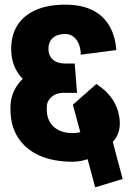

<svg xmlns="http://www.w3.org/2000/svg" viewBox="-20 -695 572 825"><path d="M293 0Q209 0 149 -27Q89 -54 57 -104.5Q25 -155 25 -225H181Q181 -177 211 -150Q241 -123 293 -123ZM260 -296Q187 -296 135 -318.5Q83 -341 55.5 -384Q28 -427 28 -486H188Q188 -456 207 -439Q226 -422 260 -422ZM25 -224V-236H181V-224ZM260 -296V-422H301L311 -296ZM327 -460Q327 -498 309 -523.5Q291 -549 259 -549V-675Q329 -675 376 -652Q423 -629 449 -585.5Q475 -542 480 -480ZM25 -234Q25 -287 54.5 -329Q84 -371 135 -395Q186 -419 250 -419V-296Q221 -296 201 -278Q181 -260 181 -234ZM28 -485Q28 -545 55.5 -587.5Q83 -630 135 -652.5Q187 -675 260 -675V-549Q226 -549 207 -532Q188 -515 188 -485ZM389 110 302 -215 424 -238 507 74ZM292 0V-123Q315 -123 337.5 -131Q360 -139 382 -153V-20Q354 -9 333 -4.5Q312 0 292 0ZM488 -214Q507 -142 474 -96.5Q441 -51 352 -27L327 -121Q349 -127 354 -141.5Q359 -156 353 -178ZM394 -334Q468 -287 488 -214L353 -178Q345 -208 303 -247ZM394 -334 449 -129 333 -98 293 -245Z"/></svg>

Font: Akshar Light
Style: Regular
Weight: 300
Designer: Tall Chai
Foundry: Tall Chai
Version: Version 1.100